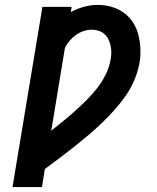

<svg xmlns="http://www.w3.org/2000/svg" viewBox="-20 -763 640 783"><path d="M31 0 153 -735H272L269 -714Q295 -728 323 -735.5Q351 -743 379 -743Q408 -743 435.5 -735Q463 -727 485 -711Q507 -695 522 -672Q537 -649 544 -622Q551 -595 552.5 -565.5Q554 -536 549 -507Q543 -473 529 -439Q515 -405 494 -374.5Q473 -344 448 -316Q423 -288 396 -262Q369 -236 340.5 -212Q312 -188 282.5 -164.5Q253 -141 223 -118.5Q193 -96 163 -74L151 0ZM189 -230Q214 -250 239.5 -270.5Q265 -291 289 -313Q313 -335 336 -358Q359 -381 378.5 -406.5Q398 -432 412 -461Q426 -490 431 -520Q434 -534 434 -548.5Q434 -563 431 -577Q428 -591 422 -603Q416 -615 406 -624Q396 -633 382.5 -637.5Q369 -642 354 -642Q338 -642 321.5 -636.5Q305 -631 290.5 -621Q276 -611 264.5 -597.5Q253 -584 245 -569Z"/></svg>

Font: Iosevka Slab Extended Oblique
Style: Bold
Weight: 700
Width: 7
Italic angle: -9°
Monospace: yes
Designer: Belleve Invis
Foundry: Belleve Invis
Version: Version 11.1.1; ttfautohint (v1.8.3)